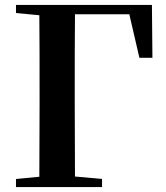

<svg xmlns="http://www.w3.org/2000/svg" viewBox="-20 -761 677 781"><path d="M45 -708 140 -699C141 -597 141 -496 141 -394V-337L140 -42L45 -33V0H395V-33L285 -43L284 -338V-394C284 -498 284 -601 285 -703H506L547 -526H600L598 -741H45Z"/></svg>

Font: GenRyuMin2 TW B
Style: Regular
Weight: 700
Version: Version 2.100;PS 2.1;hotconv 16.6.51;makeotf.lib2.5.65220 DE